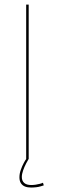

<svg xmlns="http://www.w3.org/2000/svg" viewBox="-20 -695 277 840"><path d="M94.5 0H105.5V-675H94.5ZM116 125.5Q127 125.5 138 124.2Q149 123 157.8 120.2Q166.5 117.5 171.5 116L168 104.5Q163 107 154.5 109.2Q146 111.5 136 113Q126 114.5 117 114.5Q96 114.5 85.8 105.2Q75.5 96 75.5 79.5Q75.5 66.5 81.2 50.2Q87 34 94.5 19.8Q102 5.5 105.5 0H95Q91 5 83.8 18.5Q76.5 32 70.8 48.5Q65 65 65 80.5Q65 96.5 71.5 106.5Q78 116.5 89.2 121Q100.5 125.5 116 125.5Z"/></svg>

Font: Anybody SemiExpanded Thin
Style: Regular
Weight: 250
Width: 6
Version: Version 1.113;gftools[0.9.25]